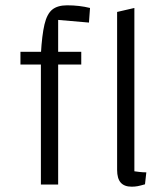

<svg xmlns="http://www.w3.org/2000/svg" viewBox="-20 -695 622 723"><path d="M199 0H134V-492Q138 -563 147.5 -603Q157 -643 177 -659Q197 -675 233 -675Q256 -675 277.5 -672.5Q299 -670 319 -665L315 -610L199 -620ZM286 -500V-452H57V-500ZM486 -50Q493 -49 505.5 -47.5Q518 -46 531 -46L526 -1Q509 4 498.5 6Q488 8 476 8Q448 8 434.5 -7.5Q421 -23 421 -55V-650L486 -665Z"/></svg>

Font: Changa ExtraLight
Style: Regular
Weight: 250
Designer: Eduardo Rodriguez Tunni
Foundry: Eduardo Rodriguez Tunni
Version: Version 3.002; ttfautohint (v1.8.2)